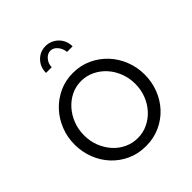

<svg xmlns="http://www.w3.org/2000/svg" viewBox="-203 -860 1001 1001"><g transform="rotate(-45 297.5 -360.0)"><path d="M296 -695Q274 -695 257 -675Q240 -655 240 -629H198Q198 -672 226 -701Q254 -730 296 -730Q316 -730 334 -722Q352 -714 365.5 -700.5Q379 -687 386.5 -668.5Q394 -650 394 -629H353Q350 -657 333.5 -676Q317 -695 296 -695ZM297 10Q240 10 193 -11.5Q146 -33 111.5 -70Q77 -107 58 -156Q39 -205 39 -259Q39 -314 58.5 -363Q78 -412 112.5 -449Q147 -486 194 -508Q241 -530 297 -530Q353 -530 400.5 -508Q448 -486 482.5 -449Q517 -412 536.5 -363Q556 -314 556 -259Q556 -205 537 -156Q518 -107 483.5 -70Q449 -33 401.5 -11.5Q354 10 297 10ZM108 -258Q108 -214 123 -176.5Q138 -139 163.5 -110.5Q189 -82 223.5 -66Q258 -50 297 -50Q336 -50 370.5 -66.5Q405 -83 431 -111.5Q457 -140 472 -178Q487 -216 487 -260Q487 -303 472 -341.5Q457 -380 431 -408.5Q405 -437 370.5 -453.5Q336 -470 297 -470Q258 -470 224 -453.5Q190 -437 164 -408Q138 -379 123 -340.5Q108 -302 108 -258Z"/></g></svg>

Font: Boldmen
Style: Regular
Weight: 400
Designer: Matt McInerney, Pablo Impallari, Rodrigo Fuenzalida
Foundry: LIVING CONCEPT
Version: Version 1.000